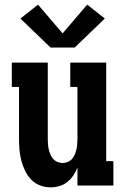

<svg xmlns="http://www.w3.org/2000/svg" viewBox="-20 -800 540 828"><path d="M198 8Q175 8 152.5 -0.5Q130 -9 114 -26Q98 -43 88 -64Q78 -85 72 -107.5Q66 -130 64 -153.5Q62 -177 62 -200V-425H31V-530H186V-200Q186 -189 187 -177.5Q188 -166 190.5 -155Q193 -144 197.5 -133.5Q202 -123 209.5 -114.5Q217 -106 228 -101.5Q239 -97 250 -97Q261 -97 272 -101.5Q283 -106 290.5 -114.5Q298 -123 302.5 -133.5Q307 -144 309.5 -155Q312 -166 313 -177.5Q314 -189 314 -200V-425H283V-530H438V-105H469V0H314V-77Q307 -59 296 -43Q285 -27 270 -15Q255 -3 236 2.5Q217 8 198 8ZM198 -595 68 -720 144 -780 250 -656 356 -780 432 -720 302 -595Z"/></svg>

Font: Iosevka Slab Extrabold
Style: Regular
Weight: 800
Monospace: yes
Designer: Belleve Invis
Foundry: Belleve Invis
Version: Version 11.1.1; ttfautohint (v1.8.3)